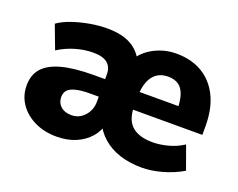

<svg xmlns="http://www.w3.org/2000/svg" viewBox="-82 -599 934 753"><g transform="rotate(20 384.5 -222.5)"><path d="M209 11Q156 11 115.5 -9Q75 -29 52.5 -62.5Q30 -96 30 -138Q30 -183 55.5 -211Q81 -239 133 -252.5Q185 -266 265 -266H325V-193H274Q238 -193 215 -187Q192 -181 182.5 -170Q173 -159 173 -141Q173 -118 189.5 -103Q206 -88 234 -88Q256 -88 273 -99Q290 -110 300.5 -129Q311 -148 311 -171V-286Q311 -316 292 -332Q273 -348 233 -348Q196 -348 158.5 -337Q121 -326 88 -305L51 -403Q75 -420 109 -431.5Q143 -443 180 -449.5Q217 -456 251 -456Q313 -456 351.5 -434.5Q390 -413 408 -371H382Q406 -412 449 -434Q492 -456 540 -456Q603 -456 648.5 -429Q694 -402 719 -351Q744 -300 744 -228V-191H435V-265H634L618 -248Q618 -287 609.5 -312Q601 -337 584 -348.5Q567 -360 541 -360Q498 -360 476 -329Q454 -298 454 -238V-207Q454 -149 483.5 -123Q513 -97 570 -97Q600 -97 634 -106Q668 -115 697 -134L732 -37Q693 -14 648 -1.5Q603 11 564 11Q513 11 471.5 -2.5Q430 -16 400 -42.5Q370 -69 353 -108H376Q369 -72 346 -45.5Q323 -19 288 -4Q253 11 209 11Z"/></g></svg>

Font: Nunito Sans 12pt ExtraLight
Style: Weight 830 Width 84 Optical size 12.0 YTLC 445
Weight: 830
Width: 4
Designer: Vernon Adams
Foundry: Vernon Adams
Version: Version 3.101;gftools[0.9.27]